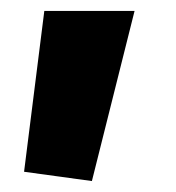

<svg xmlns="http://www.w3.org/2000/svg" viewBox="-20 -192 321 351"><path d="M24 122 61 -172H226L148 139Z"/></svg>

Font: Murecho Thin
Style: Bold
Weight: 700
Version: Version 1.010